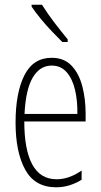

<svg xmlns="http://www.w3.org/2000/svg" viewBox="-20 -784 428 814"><path d="M199 -539Q252 -539 283.5 -505.5Q315 -472 329 -418Q343 -364 343 -303V-269H83Q83 -149 117 -86.5Q151 -24 220 -24Q273 -24 326 -61V-22Q304 -8 276.5 1Q249 10 218 10Q128 10 87 -64.5Q46 -139 46 -264Q46 -391 83.5 -465Q121 -539 199 -539ZM199 -506Q149 -506 119 -455.5Q89 -405 84 -301H308Q309 -357 298 -403.5Q287 -450 262.5 -478Q238 -506 199 -506ZM158 -764Q183 -724 211.5 -687Q240 -650 267 -617V-606H244Q225 -625 200.5 -650.5Q176 -676 153 -704Q130 -732 114 -756V-764Z"/></svg>

Font: Noto Sans Tamil ExtraCondensed ExtraLight
Style: Regular
Weight: 200
Width: 2
Designer: Jelle Bosma - Monotype Design Team
Foundry: Monotype Imaging Inc.
Version: Version 2.004; ttfautohint (v1.8.4.7-5d5b)